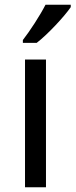

<svg xmlns="http://www.w3.org/2000/svg" viewBox="-20 -786 317 806"><path d="M277 -756V-766H171C148 -721 105 -655 76 -618V-606H134C181 -642 252 -719 277 -756ZM173 0V-536H85V0Z"/></svg>

Font: Noto Sans Bhaiksuki
Style: Regular
Weight: 400
Designer: Monotype Design Team
Foundry: Monotype Imaging Inc.
Version: Version 2.002